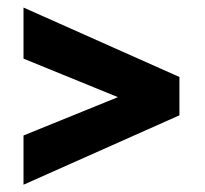

<svg xmlns="http://www.w3.org/2000/svg" viewBox="-20 -587 550 516"><path d="M43.2 -90.6V-222.9L296.9 -325.9L43.2 -429.4V-566.7L462.2 -380.1V-277.1Z"/></svg>

Font: RobotoFlex
Style: Regular
Weight: 400
Designer: Berlow after Robertson
Foundry: Google
Version: Version 2.136